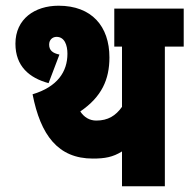

<svg xmlns="http://www.w3.org/2000/svg" viewBox="-20 -652 663 672"><path d="M557 -489H623V-622H380V-489H407V-278C385 -247 358 -230 317 -230C293 -230 274 -242 261 -262C336 -313 363 -374 363 -451C363 -560 301 -632 185 -632C102 -632 34 -586 34 -499C34 -420 83 -379 150 -361L188 -461C164 -466 152 -476 152 -496C152 -513 164 -523 178 -523C206 -523 216 -494 216 -464C216 -401 181 -348 94 -322C122 -179 183 -97 305 -97C347 -97 375 -102 407 -122V0H557Z"/></svg>

Font: Noto Sans ExtraCondensed Black
Style: Italic
Weight: 900
Width: 2
Italic angle: -12°
Designer: Monotype Design Team
Foundry: Monotype Imaging Inc.
Version: Version 2.013